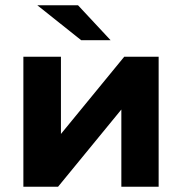

<svg xmlns="http://www.w3.org/2000/svg" viewBox="-20 -711 693 731"><path d="M69 -495H212V-201L453 -495H584V0H442V-294L201 0H69ZM122 -691H277L401 -558H289Z"/></svg>

Font: Montserrat Ace
Style: Bold
Weight: 700
Designer: Julieta Ulanovsky
Foundry: Julieta Ulanovsky
Version: Version 1